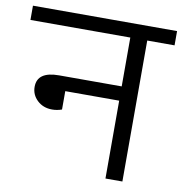

<svg xmlns="http://www.w3.org/2000/svg" viewBox="-94 -712 745 782"><g transform="rotate(10 278.0 -321.0)"><path d="M576 -583H463V0H393V-322H170V-246Q150 -239 130 -239Q93 -239 68.5 -262Q44 -285 44 -318Q44 -381 134 -381H393V-583H-20V-642H576Z"/></g></svg>

Font: Martel Sans Light
Style: Regular
Weight: 300
Designer: Dan Reynolds and Mathieu Réguer
Foundry: Dan Reynolds and Mathieu Réguer
Version: Version 1.002; ttfautohint (v1.1) -l 5 -r 5 -G 72 -x 0 -D la